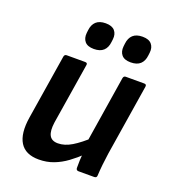

<svg xmlns="http://www.w3.org/2000/svg" viewBox="-131 -792 796 900"><g transform="rotate(20 267.5 -342.0)"><path d="M164.5 12Q98.1 12 71.1 -31.6Q44.1 -75.3 57.4 -158.7L108.8 -480.4Q110.8 -492.1 121.8 -492.1H213.4Q226.4 -492.1 224.1 -480.4L175.5 -177Q169.2 -133.4 180.5 -111.7Q191.8 -89.9 223.3 -89.9Q256.6 -89.9 292.1 -111.2Q327.7 -132.5 374.4 -175.9L364.1 -88Q333.9 -59.1 302.9 -36.4Q272 -13.7 238.1 -0.9Q204.3 12 164.5 12ZM359.4 0Q353.8 0 350.6 -3Q347.4 -6 347.1 -11.7Q346.7 -29.7 347.6 -49.2Q348.4 -68.7 351.1 -89.3L349.7 -139.8L403.7 -480.4Q404.7 -486.1 407.8 -489.1Q411 -492.1 416 -492.1H508.3Q520.7 -492.1 518.7 -479.7L462.3 -125.1Q458 -96 455 -67.5Q452 -39 450.6 -11.7Q450.3 0 437.6 0ZM413.9 -563.2Q382.5 -563.2 368.7 -579.6Q355 -595.9 357.7 -622.4L359.3 -636.4Q362.4 -664.9 378.9 -680.2Q395.5 -695.6 426.6 -695.6Q458.3 -695.6 472.2 -679.2Q486.2 -662.9 483.1 -636.4L481.4 -622.4Q478.4 -593.9 461.9 -578.6Q445.3 -563.2 413.9 -563.2ZM230.5 -563.2Q198.8 -563.2 185 -579.6Q171.3 -595.9 174 -622.4L175.6 -636.4Q178.7 -664.9 195.2 -680.2Q211.8 -695.6 242.9 -695.6Q274.6 -695.6 288.5 -679.2Q302.4 -662.9 299.4 -636.4L297.7 -622.4Q294.7 -593.9 278.2 -578.6Q261.6 -563.2 230.5 -563.2Z"/></g></svg>

Font: Sofia Sans Hairline
Style: Italic
Weight: 1
Italic angle: -9°
Designer: Botio Nikoltchev, Ani Petrova
Foundry: lettersoup
Version: Version 4.102